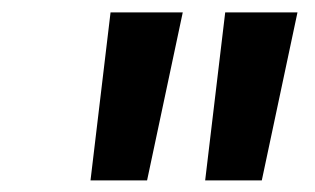

<svg xmlns="http://www.w3.org/2000/svg" viewBox="-20 -748 522 318"><path d="M129.9 -449.2 163.1 -727.5H282.7L223.6 -449.2ZM319.8 -449.2 353 -727.5H472.7L413.6 -449.2Z"/></svg>

Font: Inter 24pt SemiBold
Style: Italic
Weight: 600
Italic angle: -9.3988°
Designer: Rasmus Andersson
Foundry: rsms
Version: Version 4.001;git-66647c0bb